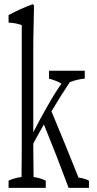

<svg xmlns="http://www.w3.org/2000/svg" viewBox="-20 -908 466 918"><path d="M385.3 -569.8Q385.3 -555.7 385.3 -532.2Q349.6 -528.8 314 -515.6Q270 -450.2 226.1 -375.5Q290.5 -221.7 355.5 -58.6Q380.4 -56.6 405.3 -44.4Q405.3 -31.7 405.3 -9.8Q405.3 -9.8 308.1 -9.8Q250 -166.5 189.9 -313Q166 -272 139.2 -221.7Q139.2 -212.9 139.2 -194.3Q139.2 -162.1 140.6 -65.4Q140.6 -65.4 140.6 -61.5Q169.4 -58.1 198.7 -44.4Q198.7 -31.7 198.7 -9.8Q198.7 -9.8 21 -9.8Q21 -32.2 21 -44.4Q51.8 -58.1 83 -61.5Q84 -129.9 84 -194.3Q84 -496.1 84 -788.1Q52.7 -798.8 21 -799.8Q21 -822.8 21 -835.9Q78.1 -866.7 134.8 -887.2Q138.7 -889.2 142.6 -880.9Q141.1 -800.8 139.2 -711.4Q139.2 -498 139.2 -275.4Q174.8 -345.7 210.4 -406.7Q241.7 -462.4 273.9 -508.3Q244.1 -524.9 214.4 -531.7Q214.4 -555.7 214.4 -569.8Q214.4 -569.8 385.3 -569.8Z"/></svg>

Font: Scarab Serif
Style: Light
Weight: 300
Designer: John Roberts
Foundry: Scarab
Version: 1.0